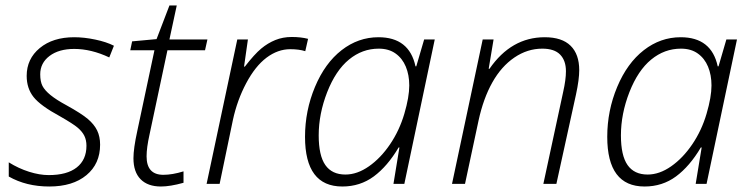

<svg xmlns="http://www.w3.org/2000/svg" viewBox="-20 -676 2756 706"><path d="M348.1 -144Q348.1 -73.7 297.9 -32Q247.6 9.8 161.1 9.8Q76.7 9.8 12.2 -26.9V-79.1Q48.3 -56.6 86.9 -44.4Q125.5 -32.2 159.2 -32.2Q226.6 -32.2 262.2 -60.3Q297.9 -88.4 297.9 -140.1Q297.9 -160.6 290.3 -176.3Q282.7 -191.9 265.9 -206.3Q249 -220.7 201.2 -248Q128.9 -287.1 103.5 -319.1Q78.1 -351.1 78.1 -397Q78.1 -459.5 126.2 -499.3Q174.3 -539.1 252.9 -539.1Q289.6 -539.1 330.3 -530.5Q371.1 -522 398.9 -507.8L381.8 -464.8Q315.4 -496.1 252.9 -496.1Q196.3 -496.1 162.1 -470.2Q127.9 -444.3 127.9 -402.8Q127.9 -376 136.2 -359.9Q144.5 -343.8 165.8 -326.4Q187 -309.1 224.1 -289.1Q279.8 -258.3 303 -238.5Q326.2 -218.8 337.2 -196.3Q348.1 -173.8 348.1 -144Z M742.7 -530.8 733.9 -491.2H595.7L529.8 -181.2Q519 -132.8 519 -101.1Q519 -33.2 580.6 -33.2Q613.8 -33.2 654.8 -45.9V-3.9Q605.5 9.8 571.8 9.8Q523.4 9.8 497.1 -16.8Q470.7 -43.5 470.7 -94.2Q470.7 -129.9 484.9 -194.8L547.9 -491.2H459L465.8 -523.9L555.7 -532.2L603 -655.8H629.9L603 -530.8Z M1052.7 -540Q1086.4 -540 1112.8 -533.2L1102.5 -487.8Q1079.6 -495.1 1047.4 -495.1Q1001.5 -495.1 960 -463.9Q918.5 -432.6 885.3 -370.1Q852.1 -307.6 836.4 -234.9L787.6 0H739.7L852.5 -530.8H891.6L877.4 -431.2H880.4Q916 -477.1 940.4 -497.3Q964.8 -517.6 992.4 -528.8Q1020 -540 1052.7 -540Z M1371.6 -539.1Q1484.9 -539.1 1507.8 -432.1H1510.7L1539.6 -530.8H1578.6L1466.8 0H1426.8L1448.7 -133.8H1445.8Q1404.8 -64.5 1354.5 -27.3Q1304.2 9.8 1238.8 9.8Q1101.6 9.8 1101.6 -172.9Q1101.6 -269 1138.2 -356.4Q1174.8 -443.8 1236.1 -491.5Q1297.4 -539.1 1371.6 -539.1ZM1250 -34.2Q1293.5 -34.2 1336.7 -64.5Q1379.9 -94.7 1414.3 -145.5Q1448.7 -196.3 1466.8 -257.8Q1484.9 -319.3 1484.9 -361.8Q1484.9 -400.4 1472.2 -430.9Q1459.5 -461.4 1434.6 -479.2Q1409.7 -497.1 1372.6 -497.1Q1312 -497.1 1263.2 -457Q1214.4 -417 1183.1 -337.2Q1151.9 -257.3 1151.9 -178.2Q1151.9 -104 1176.3 -69.1Q1200.7 -34.2 1250 -34.2Z M1978 0 2050.8 -337.9Q2061 -382.8 2061 -414.1Q2061 -453.1 2039.8 -475.1Q2018.6 -497.1 1974.1 -497.1Q1919.4 -497.1 1871.3 -464.4Q1823.2 -431.6 1790.3 -372.8Q1757.3 -314 1739.7 -232.9L1689.9 0H1642.1L1754.9 -530.8H1794.9L1776.9 -422.9H1779.8Q1859.9 -539.1 1982.9 -539.1Q2046.4 -539.1 2078.1 -507.8Q2109.9 -476.6 2109.9 -418Q2109.9 -383.8 2098.1 -329.1L2025.9 0Z M2482.9 -539.1Q2596.2 -539.1 2619.1 -432.1H2622.1L2650.9 -530.8H2689.9L2578.1 0H2538.1L2560.1 -133.8H2557.1Q2516.1 -64.5 2465.8 -27.3Q2415.5 9.8 2350.1 9.8Q2212.9 9.8 2212.9 -172.9Q2212.9 -269 2249.5 -356.4Q2286.1 -443.8 2347.4 -491.5Q2408.7 -539.1 2482.9 -539.1ZM2361.3 -34.2Q2404.8 -34.2 2448 -64.5Q2491.2 -94.7 2525.6 -145.5Q2560.1 -196.3 2578.1 -257.8Q2596.2 -319.3 2596.2 -361.8Q2596.2 -400.4 2583.5 -430.9Q2570.8 -461.4 2545.9 -479.2Q2521 -497.1 2483.9 -497.1Q2423.3 -497.1 2374.5 -457Q2325.7 -417 2294.4 -337.2Q2263.2 -257.3 2263.2 -178.2Q2263.2 -104 2287.6 -69.1Q2312 -34.2 2361.3 -34.2Z"/></svg>

Font: TypoPRO Open Sans
Style: Italic
Weight: 300
Italic angle: -12°
Foundry: Ascender Corporation
Version: Version 1.10